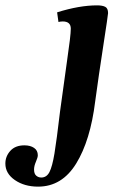

<svg xmlns="http://www.w3.org/2000/svg" viewBox="-177 -451 460 716"><path d="M-157 159Q-157 132 -138.5 111.5Q-120 91 -86 91Q-64 91 -50 100.5Q-36 110 -36 128Q-36 136 -43 152Q-50 168 -50 181Q-50 197 -42 204Q-34 211 -23 211Q-3 211 7.5 190.5Q18 170 26 122Q34 74 47 -36L73 -224Q87 -319 87 -344Q87 -371 57 -371Q49 -371 41 -369L36 -405Q119 -431 185 -431Q205 -431 215.5 -425.5Q226 -420 226 -402Q226 -396 208.5 -282.5Q191 -169 178 -73Q160 73 107 159Q54 245 -35 245Q-86 245 -121.5 220.5Q-157 196 -157 159Z"/></svg>

Font: Unna
Style: Bold Italic
Weight: 700
Italic angle: -8.05°
Designer: Jorge de Buen Unna
Foundry: Omnibus-Type
Version: Version 2.008